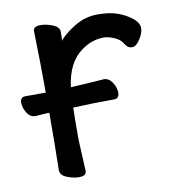

<svg xmlns="http://www.w3.org/2000/svg" viewBox="-64 -549 558 621"><g transform="rotate(-10 215.0 -238.0)"><path d="M147 16Q128 16 107 7.5Q86 -1 86 -18Q88 -106 88 -206Q80 -206 42 -203Q25 -203 14.5 -220Q4 -237 4 -253Q4 -272 21 -272H88Q88 -370 85 -474Q85 -490 109 -490Q128 -490 149 -481.5Q170 -473 170 -458Q170 -436 169 -428Q180 -444 215 -467Q253 -492 296 -492Q338 -492 365 -481.5Q392 -471 410 -456Q428 -441 428 -424Q428 -408 415 -388Q402 -368 389 -368Q375 -368 367 -381Q358 -398 338 -406.5Q318 -415 304 -415Q264 -415 230 -390Q181 -355 171 -275Q226 -278 280 -282Q297 -282 308 -265Q319 -248 319 -232Q319 -212 302 -212Q234 -212 167 -209Q166 -174 166 -106L171 0Q171 16 147 16Z"/></g></svg>

Font: LXGW WenKai Lite Medium
Style: Regular
Weight: 500
Designer: LXGW / Fontworks Inc.
Foundry: LXGW / Fontworks Inc.
Version: Version 1.511; March 25, 2025